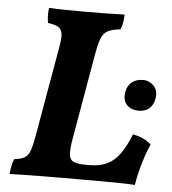

<svg xmlns="http://www.w3.org/2000/svg" viewBox="-50 -725 696 775"><g transform="rotate(5 297.5 -338.0)"><path d="M17.2 3Q18.7 -13.2 21.5 -28.1Q24.3 -43.1 30.4 -58.3Q58.9 -61.3 73.6 -70.5Q88.3 -79.8 95.7 -102.8Q103.2 -125.9 110.8 -171.2L172.9 -526.3Q179.4 -562 176.7 -580.1Q174 -598.2 160.3 -606.2Q146.6 -614.2 119 -617.7Q116 -631.4 115.7 -647.6Q115.5 -663.8 117.6 -679Q150.3 -677 186.3 -676.5Q222.3 -676 264.3 -676Q299.5 -676 343.1 -676.5Q386.7 -677 423.6 -678.5Q423.6 -662.9 421 -647.4Q418.5 -632 412.4 -617.7Q379.3 -614.2 361.8 -605.2Q344.3 -596.2 335.5 -574.3Q326.7 -552.5 319.2 -509.7L258.1 -158.6Q251 -116.9 253.3 -95.8Q255.5 -74.7 272 -67.7Q288.4 -60.7 321.7 -60.7H333.5Q378 -60.7 407.6 -75.3Q437.2 -89.9 458.8 -120.8Q480.5 -151.6 499.8 -199.7Q523.2 -195.1 541.1 -186.9Q558.9 -178.8 574.1 -165.1Q560.2 -135.2 546.5 -89.7Q532.7 -44.1 524.8 3Q498 1 459.1 0.5Q420.3 0 377.9 0Q335.4 0 297.3 0Q269.3 0 230.8 0Q192.3 0 152 0.5Q111.6 1 76 1.5Q40.4 2 17.2 3ZM513.8 -296.9Q481.6 -296.9 464.5 -316.7Q447.3 -336.5 454.4 -370.3Q458.9 -393.9 476.2 -407.9Q493.6 -422 521.3 -422Q547 -422 565.4 -402.6Q583.8 -383.3 577.2 -349.5Q572.7 -325.4 556.9 -311.1Q541 -296.9 513.8 -296.9Z"/></g></svg>

Font: Vollkorn
Style: Italic
Weight: 400
Italic angle: -11°
Designer: Friedrich Althausen
Foundry: Friedrich Althausen
Version: Version 5.001